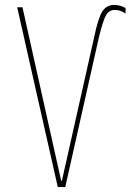

<svg xmlns="http://www.w3.org/2000/svg" viewBox="-20 -760 540 780"><path d="M490.2 -727.5V-705.1Q468.8 -719.7 445.3 -719.7Q423.8 -719.7 411.1 -698.7Q398.4 -677.7 381.8 -608.4L245.1 0H214.8L49.8 -730.5H71.3L228.5 -25.4H231.4L363.3 -612.3Q378.9 -687.5 396 -713.9Q413.1 -740.2 445.3 -740.2Q468.8 -739.3 490.2 -727.5Z"/></svg>

Font: Mgen+ 1m thin
Style: Regular
Weight: 100
Designer: [Source Han Sans]
Ryoko NISHIZUKA  (kana & ideographs); Paul D. Hunt (Latin, Greek & Cyrillic); Wenlong ZHANG  (bopomofo
Version: Version 1.059.20150602